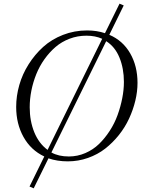

<svg xmlns="http://www.w3.org/2000/svg" viewBox="-20 -878 795 1054"><path d="M68.8 -291Q68.8 -351.1 85.9 -411.1Q103 -471.2 137 -524.9Q170.9 -578.6 217 -620.4Q263.2 -662.1 325.7 -686.5Q388.2 -710.9 458 -710.9Q511.7 -710.9 556.2 -695.8L636.2 -857.9L659.2 -848.1L580.1 -687Q654.3 -655.3 694.6 -585.2Q734.9 -515.1 734.9 -422.9Q734.9 -375.5 722.9 -325.4Q710.9 -275.4 688.7 -227.3Q666.5 -179.2 632.6 -136.7Q598.6 -94.2 557.4 -62Q516.1 -29.8 462.9 -11Q409.7 7.8 352.1 7.8Q293.9 7.8 246.1 -8.8L165 155.8L142.1 146L223.1 -19Q149.4 -53.7 109.1 -126Q68.8 -198.2 68.8 -291ZM143.1 -289.1Q143.1 -213.9 168.2 -152.1Q193.4 -90.3 241.2 -55.2L541 -665Q503.4 -682.1 454.1 -682.1Q405.8 -682.1 362.1 -665.5Q318.4 -648.9 284.9 -620.1Q251.5 -591.3 224.1 -553Q196.8 -514.6 179.2 -470.9Q161.6 -427.2 152.3 -380.9Q143.1 -334.5 143.1 -289.1ZM262.2 -41Q301.3 -19 357.9 -19Q405.3 -19 448.2 -37.6Q491.2 -56.2 523.4 -87.4Q555.7 -118.7 582.3 -159.7Q608.9 -200.7 625.5 -246.6Q642.1 -292.5 651.1 -338.9Q660.2 -385.3 660.2 -428.2Q660.2 -502.4 635.7 -562Q611.3 -621.6 563 -651.9Z"/></svg>

Font: Dihjauti S
Style: Italic
Weight: 400
Italic angle: -9°
Designer: T. Christopher White
Version: Version 3.0.0